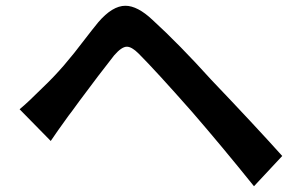

<svg xmlns="http://www.w3.org/2000/svg" viewBox="-20 -675 1040 666"><path d="M127 -370Q167 -408 201.5 -448Q236 -488 276 -541Q299 -571 321 -598Q370 -655 415 -655Q457 -655 509 -606Q601 -522 713 -398Q861 -243 959 -134L861 -29Q750 -167 647 -286Q520 -430 461 -489Q437 -513 420 -513Q402 -513 376 -483Q324 -417 255 -324Q221 -277 218 -274Q176 -216 156 -186L48 -296Q77 -320 127 -370Z"/></svg>

Font: Merged Yaku Han JP SemiBold
Style: Regular
Weight: 600
Designer: Ryoko NISHIZUKA 西塚涼子 (kana, bopomofo & ideographs); Paul D. Hunt (Latin, Greek & Cyrillic); Sandoll Communications 산돌커뮤니
Foundry: Adobe
Version: Version 2.004